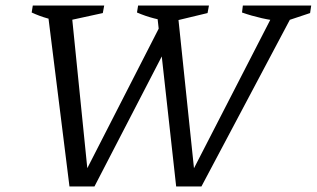

<svg xmlns="http://www.w3.org/2000/svg" viewBox="-20 -671 1140 691"><path d="M614 0 543 -641H618L681 -38H664L974 -641H1045L705 0ZM230 0 150 -641H236L297 -38H280L566 -597L599 -539L320 0ZM208 -593Q179 -597 150.5 -605Q122 -613 94 -626L98 -651H355L350 -624ZM598 -593Q565 -597 534 -605Q503 -613 473 -626L477 -651H732L727 -624ZM1003 -593Q960 -597 922.5 -605.5Q885 -614 851 -626L854 -651H1100L1096 -624Z"/></svg>

Font: Piazzolla 24pt
Style: Italic
Weight: 400
Italic angle: -11.3°
Designer: Juan Pablo del Peral
Foundry: Huerta Tipografica
Version: Version 2.005